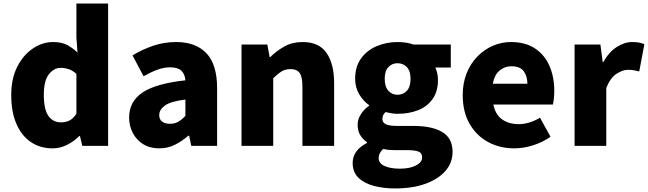

<svg xmlns="http://www.w3.org/2000/svg" viewBox="-20 -819 3638 1078"><path d="M276 14Q205 14 152.5 -22Q100 -58 71.5 -125Q43 -192 43 -285Q43 -378 77 -444.5Q111 -511 165 -547Q219 -583 278 -583Q325 -583 356 -567Q387 -551 415 -524L409 -609V-799H587V0H442L429 -55H425Q395 -25 356 -5.5Q317 14 276 14ZM323 -132Q349 -132 369.5 -142Q390 -152 409 -180V-404Q389 -423 366 -430.5Q343 -438 320 -438Q283 -438 254.5 -402Q226 -366 226 -287Q226 -205 251.5 -168.5Q277 -132 323 -132Z M874 14Q822 14 784 -9.5Q746 -33 725.5 -72.5Q705 -112 705 -159Q705 -249 780 -299.5Q855 -350 1021 -368Q1018 -403 998.5 -422Q979 -441 935 -441Q901 -441 865 -428Q829 -415 786 -391L724 -508Q780 -542 841 -562.5Q902 -583 969 -583Q1079 -583 1139 -520Q1199 -457 1199 -323V0H1054L1042 -57H1037Q1002 -26 961.5 -6Q921 14 874 14ZM935 -124Q962 -124 982 -136Q1002 -148 1021 -169V-260Q938 -250 906 -226.5Q874 -203 874 -173Q874 -148 890.5 -136Q907 -124 935 -124Z M1336 0V-569H1481L1494 -498H1497Q1532 -533 1576.5 -558Q1621 -583 1679 -583Q1772 -583 1814 -521Q1856 -459 1856 -352V0H1678V-330Q1678 -389 1662 -410Q1646 -431 1612 -431Q1582 -431 1561 -418Q1540 -405 1514 -380V0Z M2198 239Q2133 239 2078.5 224.5Q2024 210 1992 178.5Q1960 147 1960 96Q1960 25 2040 -16V-21Q2018 -36 2003 -59.5Q1988 -83 1988 -119Q1988 -149 2006 -177.5Q2024 -206 2052 -225V-229Q2021 -250 1997.5 -288.5Q1974 -327 1974 -377Q1974 -446 2008 -492Q2042 -538 2096.5 -560.5Q2151 -583 2212 -583Q2262 -583 2302 -569H2511V-440H2424Q2430 -428 2434.5 -409.5Q2439 -391 2439 -371Q2439 -305 2408.5 -262.5Q2378 -220 2326.5 -200Q2275 -180 2212 -180Q2198 -180 2181 -182.5Q2164 -185 2145 -190Q2136 -181 2131.5 -173Q2127 -165 2127 -150Q2127 -131 2146 -121.5Q2165 -112 2211 -112H2301Q2406 -112 2463.5 -77.5Q2521 -43 2521 34Q2521 94 2481.5 140Q2442 186 2369.5 212.5Q2297 239 2198 239ZM2212 -287Q2244 -287 2264.5 -309.5Q2285 -332 2285 -377Q2285 -420 2264.5 -442Q2244 -464 2212 -464Q2181 -464 2160.5 -442Q2140 -420 2140 -377Q2140 -332 2160.5 -309.5Q2181 -287 2212 -287ZM2226 128Q2281 128 2315.5 110Q2350 92 2350 65Q2350 39 2328.5 31.5Q2307 24 2267 24H2213Q2182 24 2164 22.5Q2146 21 2132 17Q2106 40 2106 68Q2106 98 2139 113Q2172 128 2226 128Z M2868 14Q2786 14 2720.5 -21.5Q2655 -57 2616.5 -124Q2578 -191 2578 -285Q2578 -354 2600.5 -409Q2623 -464 2661.5 -503Q2700 -542 2748.5 -562.5Q2797 -583 2848 -583Q2930 -583 2984 -547Q3038 -511 3065 -449Q3092 -387 3092 -309Q3092 -285 3089.5 -264Q3087 -243 3084 -232H2750Q2762 -174 2800 -148Q2838 -122 2892 -122Q2951 -122 3012 -158L3071 -51Q3027 -20 2972.5 -3Q2918 14 2868 14ZM2747 -349H2941Q2941 -391 2920.5 -419Q2900 -447 2851 -447Q2814 -447 2785 -423Q2756 -399 2747 -349Z M3206 0V-569H3351L3364 -470H3367Q3399 -527 3442.5 -555Q3486 -583 3529 -583Q3555 -583 3570.5 -579.5Q3586 -576 3598 -571L3569 -418Q3553 -422 3539 -424.5Q3525 -427 3506 -427Q3475 -427 3440.5 -404Q3406 -381 3384 -325V0Z"/></svg>

Font: Source Han Sans SC Heavy
Style: Regular
Weight: 900
Designer: Ryoko NISHIZUKA Ë•øÂ°öÊ∂ºÂ≠ê (kana, bopomofo & ideographs); Paul D. Hunt (Latin, Greek & Cyrillic); Sandoll Communicatio
Foundry: Adobe
Version: Version 2.004;hotconv 1.0.118;makeotfexe 2.5.65603